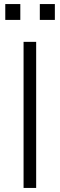

<svg xmlns="http://www.w3.org/2000/svg" viewBox="-20 -925 294 945"><path d="M96 0V-719H158V0ZM176 -827V-905H250V-827ZM6 -827V-905H80V-827Z"/></svg>

Font: Nunitoga
Style: Light
Weight: 300
Designer: Vernon Adams
Foundry: Vernon Adams
Version: Version 1.0